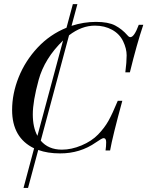

<svg xmlns="http://www.w3.org/2000/svg" viewBox="-20 -728 713 929"><path d="M161.1 -70.8 285.2 -532.2Q195.3 -444.8 167 -341.3Q138.7 -237.8 138.7 -174.8Q138.7 -111.8 161.1 -70.8ZM38.6 -195.8Q38.6 -274.9 70.3 -354.2Q102.1 -433.6 161.9 -497.6Q221.7 -561.5 301.8 -593.8L332.5 -708H354.5L326.2 -603Q384.8 -622.1 444.3 -622.1Q503.9 -622.1 537.1 -604.7Q570.3 -587.4 596.7 -557.1Q604 -548.3 610.8 -548.3Q629.4 -548.3 651.4 -607.9H673.3Q642.1 -515.6 608.4 -377.9H586.4Q592.8 -427.2 592.8 -460Q592.8 -492.7 575.7 -528.3Q558.6 -564 522.2 -584Q485.8 -604 439.5 -604Q375 -604 314 -557.1L177.2 -47.4Q213.9 -3.9 279.8 -3.9Q325.7 -3.9 374.5 -24.4Q423.3 -44.9 454.6 -77.1Q485.8 -109.4 504.9 -143.6Q523.9 -177.7 549.8 -240.2H571.8Q524.4 -66.9 512.7 0H490.7Q493.7 -20.5 493.7 -40Q493.7 -59.6 481 -59.6Q473.6 -59.6 444.3 -39.1Q367.7 14.6 270.5 14.2Q210 14.2 165 -2.4L115.7 181.2H93.8L145 -10.3Q38.6 -61.5 38.6 -195.8Z"/></svg>

Font: PlayfairDisplaySC-Italic
Style: Italic
Weight: 400
Italic angle: -14°
Designer: Claus Eggers Sørensen
Foundry: Claus Eggers Sørensen
Version: Version 1.004;PS 001.004;hotconv 1.0.70;makeotf.lib2.5.58329